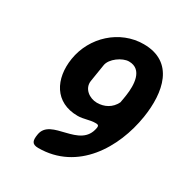

<svg xmlns="http://www.w3.org/2000/svg" viewBox="-169 -839 919 970"><g transform="rotate(30 291.0 -353.5)"><path d="M154 -50C148 -13 152 7 191 7C420 7 544 -199 575 -397C599 -550 570 -714 391 -714C252 -714 134 -606 112 -467C92 -341 148 -233 282 -233C317 -233 345 -247 378 -247C393 -247 399 -245 397 -230C375 -91 171 -161 154 -50ZM370 -601C451 -601 452 -508 443 -447C442 -440 437 -407 435 -400C415 -359 376 -339 333 -339C290 -339 244 -371 252 -420L268 -520C274 -561 332 -601 370 -601Z"/></g></svg>

Font: Asimov Print
Style: CIt
Weight: 500
Designer: Google
Version: Version 2.000980: 2014